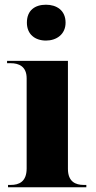

<svg xmlns="http://www.w3.org/2000/svg" viewBox="-20 -794 405 814"><path d="M175 -622C219 -622 258 -648 258 -698C258 -751 219 -774 175 -774C129 -774 94 -751 94 -698C94 -648 129 -622 175 -622ZM14 0H346V-10H335C301 -10 268 -23 268 -78V-536H10V-526H26C59 -526 93 -513 93 -462V-80C93 -23 60 -10 26 -10H14Z"/></svg>

Font: Noto Serif Display ExtraBold
Style: Regular
Weight: 800
Designer: Monotype Design Team
Foundry: Monotype Imaging Inc.
Version: Version 2.009